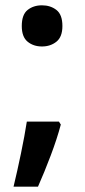

<svg xmlns="http://www.w3.org/2000/svg" viewBox="-20 -574 319 723"><path d="M62 -476Q62 -519 84 -536.5Q106 -554 138 -554Q170 -554 192.5 -536.5Q215 -519 215 -476Q215 -435 192.5 -417Q170 -399 138 -399Q106 -399 84 -417Q62 -435 62 -476ZM209 -105Q195 -52 171 11.5Q147 75 123 129H31Q45 71 59 3.5Q73 -64 81 -116H202Z"/></svg>

Font: Noto Sans SemiBold
Style: Regular
Weight: 600
Designer: Monotype Design Team
Foundry: Monotype Imaging Inc.
Version: Version 2.007